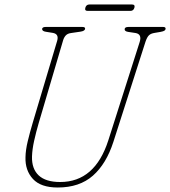

<svg xmlns="http://www.w3.org/2000/svg" viewBox="-20 -820 758 855"><path d="M462.5 -195.5 602 -633Q613 -668 583.5 -673L550.5 -678Q535 -680.5 535 -689.5Q535 -700 552 -700H706.5Q717.5 -700 717.5 -692.5Q717.5 -687.5 713 -684Q708.5 -680.5 695 -678L668.5 -673.5Q652 -671 643.5 -663Q635 -655 628 -634.5L485 -188.5Q453.5 -90.5 393.8 -37.8Q334 15 237 15Q161.5 15 126.5 -23.2Q91.5 -61.5 93.5 -120Q94 -151.5 103.5 -191Q113 -230.5 125.5 -272.5L234.5 -638Q243.5 -668.5 215.5 -673.5L184.5 -678.5Q167.5 -681 167.5 -691Q168.5 -700 183.5 -700H346.5Q359 -700 359 -693Q359 -682 338 -679L297 -673Q281.5 -671 273.5 -662.8Q265.5 -654.5 261.5 -642L152.5 -272.5Q140.5 -231.5 132 -193Q123.5 -154.5 122.5 -123Q121 -68.5 152.2 -39Q183.5 -9.5 248 -9.5Q403 -9.5 462.5 -195.5ZM360 -785.5Q364 -800 378 -800H568Q582.5 -800 578.5 -785.5Q574.5 -771.5 560.5 -771.5H370.5Q356 -771.5 360 -785.5Z"/></svg>

Font: Fraunces144ptSuperSoftThinItalic
Style: Italic
Weight: 100
Italic angle: -16°
Version: Version 1.000;[0bf87f6ff]